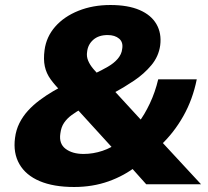

<svg xmlns="http://www.w3.org/2000/svg" viewBox="-20 -736 831 767"><path d="M276 11Q194 11 138.5 -12.5Q83 -36 57.5 -80.5Q32 -125 40 -185Q44 -217 57.5 -244Q71 -271 91.5 -293.5Q112 -316 138 -335.5Q164 -355 193 -372L247 -402L224 -371Q199 -396 182 -419.5Q165 -443 159 -471Q153 -499 158 -536Q165 -589 200.5 -629.5Q236 -670 293.5 -693Q351 -716 421 -716Q491 -716 537.5 -696Q584 -676 605 -639.5Q626 -603 620 -555Q614 -511 585 -476Q556 -441 515 -413.5Q474 -386 433 -364L422 -389L547 -253L533 -246Q557 -277 578.5 -322.5Q600 -368 612 -419H766Q750 -339 712.5 -272.5Q675 -206 622 -156L608 -189L783 0H564L497 -75H529Q477 -34 413.5 -11.5Q350 11 276 11ZM314 -121Q352 -121 389.5 -133.5Q427 -146 454 -169L444 -129L269 -321L341 -319L305 -301Q285 -290 266.5 -276.5Q248 -263 236 -245.5Q224 -228 221 -202Q215 -162 242 -141.5Q269 -121 314 -121ZM410 -596Q374 -596 352.5 -577Q331 -558 328 -529Q325 -511 332 -494Q339 -477 353 -460.5Q367 -444 384 -427L354 -440Q386 -455 411 -469.5Q436 -484 451 -502Q466 -520 468 -540Q473 -567 456 -581.5Q439 -596 410 -596Z"/></svg>

Font: Nunito Sans 7pt Black
Style: Italic
Weight: 900
Italic angle: -9°
Version: Version 3.101;gftools[0.9.27]